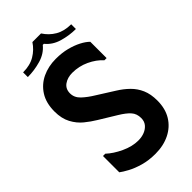

<svg xmlns="http://www.w3.org/2000/svg" viewBox="-267 -928 1008 1008"><g transform="rotate(-45 236.5 -424.0)"><path d="M448 -179Q448 -119 422 -76.5Q396 -34 349.5 -11Q303 12 243 12Q194 12 153.5 0.5Q113 -11 83.5 -27Q54 -43 40 -54V-175H57Q88 -146 136 -123.5Q184 -101 229 -101Q255 -101 276 -109.5Q297 -118 310 -134Q323 -150 323 -174Q323 -206 304.5 -227Q286 -248 248 -271L153 -329Q123 -347 93.5 -371Q64 -395 44.5 -431.5Q25 -468 25 -520Q25 -583 52 -625.5Q79 -668 124.5 -689.5Q170 -711 225 -711Q271 -711 307.5 -701.5Q344 -692 372 -677.5Q400 -663 417 -646V-525H401Q372 -557 328 -577.5Q284 -598 235 -598Q199 -598 174.5 -580.5Q150 -563 150 -530Q150 -498 175.5 -474Q201 -450 239 -427L331 -369Q365 -348 391.5 -322Q418 -296 433 -261.5Q448 -227 448 -179ZM201 -860H265Q288 -824 324 -803Q360 -782 411 -782V-747Q363 -747 314.5 -761Q266 -775 237 -811H229Q200 -775 151.5 -761Q103 -747 54 -747V-782Q106 -782 142 -803.5Q178 -825 201 -860Z"/></g></svg>

Font: Phudu Medium
Style: Regular
Weight: 500
Version: Version 1.005;gftools[0.9.23]